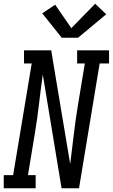

<svg xmlns="http://www.w3.org/2000/svg" viewBox="-46 -1003 601 1023"><path d="M-26 0V-70H24L123 -665H82V-735H227L241 -649L328 -129Q338 -207 347 -285Q356 -363 369 -441L406 -665H365V-735H535V-665H485L375 0H282L182 -606Q171 -528 162 -450Q153 -372 140 -294L103 -70H144V0ZM283 -802 179 -932 248 -978 334 -853 461 -983 520 -927 370 -802Z"/></svg>

Font: Iosevka Slab
Style: Italic
Weight: 400
Italic angle: -9°
Monospace: yes
Designer: Belleve Invis
Foundry: Belleve Invis
Version: Version 11.1.0; ttfautohint (v1.8.3)